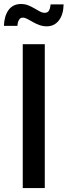

<svg xmlns="http://www.w3.org/2000/svg" viewBox="-37 -951 342 971"><path d="M189.5 -727.5V0H78.1V-727.5ZM199.2 -817.9Q179.7 -817.9 161.9 -824.5Q144 -831.1 128.9 -839.8Q113.8 -848.6 101.1 -855.2Q88.4 -861.8 78.1 -861.8Q64.9 -861.8 58.3 -849.1Q51.8 -836.4 50.8 -820.3H-17.1Q-15.6 -870.1 6.3 -900.4Q28.3 -930.7 69.3 -930.7Q89.8 -930.7 106.4 -923.8Q123 -917 137.5 -908.4Q151.9 -899.9 164.6 -893.1Q177.2 -886.2 189.5 -886.2Q203.1 -886.2 210 -896.5Q216.8 -906.7 218.8 -928.7H284.7Q283.7 -877.4 260.7 -847.7Q237.8 -817.9 199.2 -817.9Z"/></svg>

Font: Inter 17pt Medium
Style: Regular
Weight: 500
Version: Version 4.001;git-66647c0bb